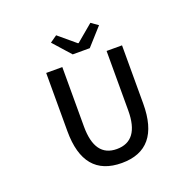

<svg xmlns="http://www.w3.org/2000/svg" viewBox="-161 -1121 1321 1301"><g transform="rotate(-20 500.0 -470.0)"><path d="M501 12.7Q226.6 12.7 226.6 -316.4V-736.3H342.8V-307.6Q342.8 -87.9 501 -87.9Q662.1 -87.9 662.1 -307.6V-736.3H773.4V-316.4Q773.4 12.7 501 12.7ZM438.5 -793 327.1 -918 377 -953.1 498 -851.6H502.9L624 -953.1L673.8 -918L561.5 -793Z"/></g></svg>

Font: Gen Shin Gothic Monospace Medium
Style: Regular
Weight: 500
Designer: [Source Han Sans]
Ryoko NISHIZUKA  (kana & ideographs); Paul D. Hunt (Latin, Greek & Cyrillic); Wenlong ZHANG  (bopomofo
Version: Version 1.002.20150607